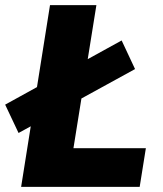

<svg xmlns="http://www.w3.org/2000/svg" viewBox="-54 -725 633 745"><path d="M28 0 140 -705H320L231 -150H512L488 0ZM18 -209 -34 -319 418 -568 470 -457Z"/></svg>

Font: Nunito Sans 10pt SemiCondensed Black
Style: Italic
Weight: 900
Width: 4
Italic angle: -9°
Designer: Vernon Adams
Foundry: Vernon Adams
Version: Version 3.101;gftools[0.9.27]